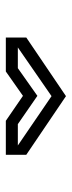

<svg xmlns="http://www.w3.org/2000/svg" viewBox="188 -1104 248 665"><g transform="rotate(90 312.5 -771.0)"><path d="M312.5 -825 483.3 -708.3H409.4L311.5 -776L215.6 -708.3H143.8ZM312.5 -875 109.4 -737.5V-666.7H227.1L311.5 -726L397.9 -666.7H515.6V-737.5Z"/></g></svg>

Font: Sportrop
Style: Regular
Weight: 500
Version: Version 0.9